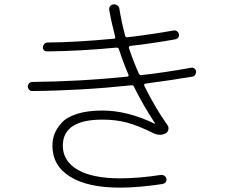

<svg xmlns="http://www.w3.org/2000/svg" viewBox="-20 -820 1040 885"><path d="M127.9 -400.4Q120.1 -400.4 114.3 -406.7Q108.4 -413.1 108.4 -420.9Q108.4 -429.7 114.3 -436Q120.1 -442.4 128.9 -442.4Q348.6 -444.3 567.4 -466.8Q570.3 -466.8 571.8 -469.7Q573.2 -472.7 572.3 -475.6Q548.8 -529.3 528.3 -592.8Q525.4 -600.6 516.6 -600.6Q353.5 -585 199.2 -583Q177.7 -583 177.7 -602.5Q177.7 -610.4 184.1 -617.2Q190.4 -624 198.2 -624Q330.1 -625 504.9 -641.6Q512.7 -641.6 510.7 -651.4Q492.2 -721.7 483.4 -775.4Q482.4 -785.2 487.8 -792Q493.2 -798.8 502.9 -799.8Q512.7 -800.8 521 -794.9Q529.3 -789.1 530.3 -779.3Q540 -718.8 556.6 -656.2Q558.6 -646.5 569.3 -648.4Q674.8 -661.1 782.2 -679.7Q790 -680.7 796.4 -675.8Q802.7 -670.9 804.7 -663.1Q807.6 -643.6 788.1 -638.7Q676.8 -619.1 581.1 -608.4Q572.3 -606.4 574.2 -598.6Q593.8 -540 619.1 -482.4Q623 -473.6 629.9 -473.6Q737.3 -485.4 861.3 -507.8Q869.1 -509.8 876 -504.4Q882.8 -499 883.8 -491.2Q884.8 -483.4 879.9 -475.6Q875 -467.8 867.2 -466.8Q753.9 -448.2 650.4 -434.6Q642.6 -432.6 644.5 -425.8Q695.3 -322.3 752 -243.2Q758.8 -233.4 755.9 -221.7Q752.9 -210 743.2 -205.1Q717.8 -192.4 689.5 -205.1Q614.3 -242.2 563.5 -255.4Q512.7 -268.6 452.1 -268.6Q270.5 -268.6 269.5 -149.4Q269.5 -77.1 337.9 -37.6Q406.2 2 533.2 2Q619.1 2 721.7 -13.7Q730.5 -14.6 737.8 -9.8Q745.1 -4.9 747.1 3.9Q750 23.4 728.5 28.3Q617.2 44.9 533.2 44.9Q383.8 44.9 302.7 -5.9Q221.7 -56.6 221.7 -148.4Q221.7 -177.7 231.4 -203.1Q241.2 -228.5 264.6 -254.4Q288.1 -280.3 335.9 -295.4Q383.8 -310.5 452.1 -310.5Q567.4 -310.5 692.4 -250H694.3V-252Q640.6 -333 597.7 -419.9Q594.7 -428.7 585 -426.8Q352.5 -402.3 127.9 -400.4Z"/></svg>

Font: Rounded Mgen+ 2m light
Style: Regular
Weight: 200
Designer: [Source Han Sans]
Ryoko NISHIZUKA  (kana & ideographs); Paul D. Hunt (Latin, Greek & Cyrillic); Wenlong ZHANG  (bopomofo
Version: Version 1.059.20150602